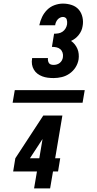

<svg xmlns="http://www.w3.org/2000/svg" viewBox="-20 -875 540 1065"><path d="M278 -442Q261 -442 245 -444Q229 -446 214.5 -451.5Q200 -457 188 -466Q176 -475 168 -488.5Q160 -502 157.5 -517.5Q155 -533 158 -550Q158 -550 158 -551Q158 -552 158 -553H246Q246 -553 246 -552.5Q246 -552 246 -552Q245 -545 246.5 -537.5Q248 -530 252 -524.5Q256 -519 263 -517Q270 -515 278 -515Q286 -515 295 -517.5Q304 -520 311.5 -526Q319 -532 323.5 -540.5Q328 -549 329 -558Q331 -571 327 -583Q323 -595 314 -602.5Q305 -610 293 -612.5Q281 -615 268 -615L280 -688Q292 -688 304 -690Q316 -692 326.5 -699Q337 -706 343.5 -717Q350 -728 352 -740Q353 -747 352.5 -754Q352 -761 350 -767.5Q348 -774 342 -777.5Q336 -781 329 -781Q321 -781 313 -777Q305 -773 299.5 -766.5Q294 -760 290.5 -752Q287 -744 286 -735H198Q203 -759 213.5 -781Q224 -803 241.5 -820.5Q259 -838 282.5 -846.5Q306 -855 329 -855Q355 -855 378.5 -847Q402 -839 417 -821.5Q432 -804 437.5 -779Q443 -754 438 -729Q434 -703 416.5 -681Q399 -659 374 -648Q386 -640 395 -628.5Q404 -617 409.5 -604Q415 -591 416.5 -576Q418 -561 416 -546Q412 -522 399 -501.5Q386 -481 366 -467Q346 -453 323 -447.5Q300 -442 278 -442ZM50 -305 62 -375H450L438 -305ZM169 170 185 76H53L65 3L220 -234H326L286 3H314L302 76H274L258 170ZM146 3H198L216 -104Z"/></svg>

Font: iosevka_custom_sans_ss08 Heavy
Style: Italic
Weight: 900
Italic angle: -10°
Designer: Belleve Invis
Foundry: Belleve Invis
Version: Version 10.3.0; ttfautohint (v1.8.3)